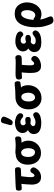

<svg xmlns="http://www.w3.org/2000/svg" viewBox="1467 -2366 1174 4148"><g transform="rotate(-90 2054.0 -292.0)"><path d="M300.1 8.1Q252.2 8.1 221.3 -9.9Q190.3 -27.9 172.2 -57.2Q154.1 -86.4 146.8 -122.2Q139.6 -157.9 139.6 -192.3Q139.6 -245.4 145.5 -304.4Q151.4 -363.3 155.7 -416.2Q133 -414.4 111.6 -412.9Q90.2 -411.4 72.2 -409.4Q36 -405.1 22.9 -422.2Q9.9 -439.2 8.9 -471.8Q8.9 -493.6 16.5 -512.1Q24.1 -530.6 41.3 -533.9Q58.9 -537.2 93.1 -539.5Q127.3 -541.8 170.8 -543.9Q214.2 -546.1 259.4 -547.5Q304.6 -548.9 345.5 -550.4Q386.4 -551.9 415.7 -553Q444.9 -554.1 454.8 -554.6Q486.7 -557.3 500.6 -543.2Q514.6 -529 515.6 -489.3Q516.6 -461.7 504.7 -445.6Q492.9 -429.6 467.7 -427.6Q441.1 -425.8 402.5 -424.6Q363.9 -423.3 320.2 -421.3Q314.4 -370.8 307.5 -315.4Q300.6 -260 300.6 -209.7Q300.6 -169.7 310.8 -152.2Q321.1 -134.7 339.2 -134.7Q353.4 -134.7 367.3 -150.8Q381.2 -167 393.9 -191.4Q402.2 -207 413.7 -214.8Q425.1 -222.6 444.2 -222.6Q463.1 -222.6 478.4 -211.6Q493.8 -200.7 502.7 -185.6Q511.6 -170.4 511.6 -156.2Q511.6 -138.2 502.2 -119.4Q492.8 -100.6 478 -81.3Q454.6 -49.4 425.2 -29.4Q395.9 -9.4 364.2 -0.7Q332.4 8.1 300.1 8.1Z M829 6.4Q759.3 6.4 710.1 -17.8Q660.8 -42 630 -82.6Q599.2 -123.2 584.8 -174.6Q570.3 -225.9 570.3 -280.3Q570.3 -347.2 589.9 -396.2Q609.4 -445.1 642 -476.9Q674.6 -508.8 714.7 -524.3Q754.8 -539.8 795.1 -539.8Q819.1 -547.9 847.8 -547Q876.4 -546.1 909.3 -543.2Q942.1 -540.3 976.9 -540.3Q1005.8 -541.1 1031.8 -542Q1057.9 -542.9 1081.7 -545.1Q1105.6 -547.2 1126.7 -550.8Q1148.8 -554.3 1164.5 -542.3Q1180.2 -530.3 1180.2 -491.4Q1180.2 -459.7 1169.2 -442.4Q1158.1 -425.2 1138 -420.9Q1128 -419.1 1102.3 -416.3Q1076.7 -413.6 1041.2 -411.8Q1064.1 -390.6 1074.2 -360.6Q1084.2 -330.6 1086.9 -304.3Q1089.7 -278 1089.7 -265.1Q1089.7 -209.6 1069.3 -160.2Q1049 -110.9 1013.3 -73.5Q977.6 -36.1 930.1 -14.8Q882.6 6.4 829 6.4ZM840.4 -122.7Q870.3 -122.7 889.2 -143.1Q908.1 -163.4 917.7 -196.9Q927.3 -230.4 927.3 -268.1Q927.3 -297.3 920.6 -329Q913.8 -360.7 895.8 -386.2Q877.9 -411.8 842.8 -423.3Q806.6 -423.3 783 -406.2Q759.4 -389.1 748.1 -353.3Q736.8 -317.4 736.8 -260.9Q736.8 -222.9 749.3 -191.7Q761.8 -160.4 784.8 -141.6Q807.9 -122.7 840.4 -122.7Z M1475 12.7Q1401.2 12.7 1353.9 -1.6Q1306.7 -15.9 1280.1 -39.4Q1253.4 -63 1242.7 -91.9Q1231.9 -120.9 1231.9 -149.4Q1231.9 -180.1 1243.1 -203.9Q1254.2 -227.7 1273.8 -245.4Q1293.3 -263.2 1317.3 -275.2Q1296.1 -289.8 1282.4 -307.6Q1268.8 -325.3 1261.8 -345.8Q1254.9 -366.2 1254.9 -389.1Q1254.9 -439.9 1282 -477.2Q1309.1 -514.6 1360.3 -535.4Q1411.6 -556.2 1482.4 -556.2Q1510.2 -556.2 1542.7 -549.1Q1575.1 -541.9 1605.8 -528.4Q1636.4 -515 1656.1 -494Q1668.8 -481.9 1675.3 -468.7Q1681.8 -455.6 1681.8 -439Q1681.8 -414.2 1666.5 -396Q1651.2 -377.8 1626.1 -377.8Q1610.8 -377.8 1597.4 -386.9Q1584.1 -396 1569.3 -408Q1554.6 -420 1536.4 -429.1Q1518.3 -438.2 1493.4 -438.2Q1453.9 -438.2 1437.5 -419.6Q1421.1 -401 1421.1 -377.7Q1421.1 -363.2 1428.4 -351.4Q1435.8 -339.6 1445.9 -332.4Q1456 -325.2 1464.2 -323.8Q1486.3 -327.8 1506.9 -330.5Q1527.4 -333.2 1545.8 -333.2Q1575 -333.2 1588.8 -317.9Q1602.6 -302.7 1602.6 -269.3Q1602.6 -238.9 1581 -226.6Q1559.4 -214.2 1528 -214.8Q1496.6 -215.4 1465 -221.4Q1455.8 -221 1441.3 -213.7Q1426.9 -206.3 1415.7 -193.3Q1404.6 -180.3 1404.6 -161.9Q1404.6 -147.3 1413.8 -135.8Q1423 -124.2 1442.2 -118.1Q1461.4 -112 1491.3 -112Q1512.6 -112 1530.8 -116.9Q1549.1 -121.8 1565.3 -129.8Q1581.4 -137.9 1594.6 -145.1Q1606.3 -151.2 1620.6 -156.4Q1634.9 -161.7 1645.8 -161.7Q1668.1 -161.7 1686 -144.6Q1703.9 -127.4 1704.1 -101.1Q1704.6 -77.6 1690.3 -58.3Q1676.1 -39.1 1651.9 -24.7Q1627.7 -10.4 1596.6 -2.3Q1565.6 5.9 1534.1 9.3Q1502.7 12.7 1475 12.7Z M1479.3 -604.6Q1450.9 -604.6 1434.3 -620.9Q1417.7 -637.2 1425 -661Q1430.2 -679.9 1438.2 -708.6Q1446.1 -737.2 1454.7 -766.6Q1463.2 -795.9 1467.9 -815.2Q1472.9 -834.7 1487.3 -846.7Q1501.8 -858.7 1523.3 -858.7Q1543.8 -858.7 1564.4 -850.6Q1585.1 -842.6 1598.3 -826.8Q1611.6 -811 1606.8 -787.2Q1603.3 -768.4 1592.3 -741.9Q1581.2 -715.3 1565.4 -686.3Q1549.6 -657.2 1531.2 -630.7Q1522.9 -618.3 1510.1 -611.4Q1497.3 -604.6 1479.3 -604.6Z M2238.1 -425.4Q2264.6 -400.9 2275.9 -360.2Q2287.3 -319.4 2287.3 -272.2Q2287.3 -193.2 2253.8 -127.6Q2220.2 -61.9 2156.9 -22.3Q2093.6 17.2 2003.7 17.2Q1934.3 17.2 1880.5 -19Q1826.7 -55.2 1796 -117Q1765.3 -178.8 1765.3 -255.2Q1765.3 -352.1 1801.3 -416.4Q1837.3 -480.7 1896.3 -512.9Q1955.2 -545.1 2025.2 -545.1Q2102.8 -545.1 2178.4 -549.9Q2254.1 -554.8 2309.8 -562.4Q2337 -566.4 2353.2 -553.8Q2369.4 -541.2 2372.6 -509.8Q2374.9 -485.3 2370.8 -464.6Q2366.8 -443.8 2344.7 -439Q2321.7 -434.8 2297.1 -431.1Q2272.6 -427.4 2238.1 -425.4ZM2022.8 -122Q2043.7 -122 2062.1 -132.6Q2080.6 -143.1 2094.8 -162.4Q2109.1 -181.8 2117.2 -207.7Q2125.3 -233.6 2125.3 -264Q2125.3 -286.6 2121.1 -313.5Q2116.8 -340.4 2106.3 -364.4Q2095.9 -388.3 2077.8 -403.7Q2059.7 -419.1 2032 -419.1Q2009.3 -419.1 1987.1 -402.9Q1964.8 -386.8 1950.1 -351.1Q1935.3 -315.4 1935.3 -255.8Q1935.3 -219 1945.8 -188.4Q1956.2 -157.8 1975.5 -139.9Q1994.8 -122 2022.8 -122Z M2704.7 7.8Q2654 7.8 2623.8 -11.8Q2593.7 -31.3 2577.9 -63.8Q2562.1 -96.2 2556.9 -135.1Q2551.7 -173.9 2551.7 -212.4Q2551.7 -248.6 2553.3 -282.2Q2554.9 -315.8 2557.7 -348.1Q2560.6 -380.3 2563.8 -410.4Q2539.8 -409.4 2519.6 -408.3Q2499.4 -407.2 2482.1 -405Q2443.3 -400.2 2429.2 -414.1Q2415 -428 2410.7 -453.4Q2404.8 -487.8 2418.1 -510.2Q2431.4 -532.7 2459.1 -537.2Q2495.8 -544 2552.4 -543.3Q2609 -542.7 2674.6 -541.1Q2734.2 -540.3 2784.4 -539.8Q2834.6 -539.3 2866.4 -545.4Q2894.6 -550.8 2909.8 -540.7Q2925 -530.6 2931.5 -512.6Q2938 -494.6 2937.2 -474.4Q2936.4 -449.3 2926.2 -433.7Q2916 -418.1 2892.7 -413.8Q2881.7 -412 2867.7 -410.6Q2853.8 -409.2 2837.2 -408.8Q2820.7 -408.4 2802.6 -408.2Q2784.6 -407.9 2765.8 -408.4Q2747.1 -408.9 2727.6 -408.9Q2725.1 -388 2723.3 -364.9Q2721.4 -341.8 2719.8 -318.2Q2718.2 -294.6 2717.6 -271.7Q2717 -248.9 2717 -227Q2717 -191 2722.3 -172.4Q2727.7 -153.8 2737.2 -147.3Q2746.7 -140.9 2757.9 -140.9Q2769.7 -140.9 2780.6 -148.3Q2791.4 -155.8 2804.2 -172.9Q2813.8 -184.9 2825.7 -194Q2837.7 -203.1 2854.4 -203.1Q2868.7 -203.1 2883.4 -193.3Q2898.1 -183.6 2908.7 -167.9Q2919.2 -152.3 2919.2 -133.8Q2919.2 -114 2910.9 -96.8Q2902.7 -79.6 2887.8 -64Q2865.3 -40.2 2833.6 -24.2Q2801.9 -8.2 2767.9 -0.2Q2733.9 7.8 2704.7 7.8Z M3214.6 14.2Q3133.4 14.2 3087.4 -7.4Q3041.3 -29 3022.1 -63.4Q3002.9 -97.8 3002.9 -135.3Q3002.9 -166.6 3012.7 -190.9Q3022.6 -215.2 3040.3 -233.9Q3058 -252.7 3080.8 -266.4Q3048.4 -288.8 3033.1 -318.2Q3017.8 -347.6 3017.8 -382.4Q3017.8 -432.7 3046.4 -469.7Q3075 -506.8 3123.4 -527.2Q3171.8 -547.7 3230.6 -547.7Q3302.1 -547.7 3354.1 -531.2Q3406.1 -514.8 3431.8 -485.9Q3442 -474.7 3445.5 -462.1Q3449 -449.6 3449 -437.9Q3449 -425.2 3439.3 -410.7Q3429.7 -396.1 3415.1 -386.2Q3400.4 -376.3 3384.2 -376.3Q3372.1 -376.3 3362.6 -382.5Q3353.1 -388.7 3344.1 -397.9Q3330.7 -411.8 3311.4 -421.9Q3292.1 -432 3257.8 -432Q3220.7 -432 3202.4 -413.6Q3184.2 -395.2 3184.2 -370.8Q3184.2 -349.3 3196.3 -334.6Q3208.4 -319.9 3227.9 -317.8Q3242.7 -323.2 3262.3 -327.2Q3281.9 -331.2 3301.1 -331.2Q3331.7 -331.2 3353.2 -318.1Q3374.8 -304.9 3374.8 -271.6Q3374.8 -252.9 3365.7 -240.9Q3356.6 -228.9 3340.9 -221.3Q3327.1 -214.3 3310.3 -212.1Q3293.4 -209.8 3277.8 -209.8Q3263.4 -209.8 3250.5 -211.7Q3237.6 -213.7 3226.1 -215.7Q3205.7 -209.4 3193.2 -198.2Q3180.7 -186.9 3175.4 -175.2Q3170.1 -163.6 3170.1 -154.7Q3170.1 -139.7 3179.3 -128.7Q3188.6 -117.8 3205.1 -112.2Q3221.7 -106.6 3242.9 -106.6Q3283.8 -106.6 3309.1 -118.9Q3334.4 -131.2 3365.8 -156Q3376.3 -164.4 3389.7 -170.4Q3403 -176.3 3414.4 -176.3Q3435.2 -175.6 3452.7 -156.9Q3470.1 -138.3 3470.1 -112Q3470.1 -95.6 3462.8 -81.9Q3455.4 -68.2 3447.2 -58.8Q3420.1 -28.4 3380.6 -12.8Q3341.1 2.8 3298 8.5Q3254.9 14.2 3214.6 14.2Z M3727.8 269.6Q3682 282 3653.3 269.1Q3624.6 256.1 3608.9 223.1Q3584.9 172.2 3562 87.5Q3539.1 2.8 3539.1 -109.2Q3539.1 -194.1 3552.9 -274.6Q3566.7 -355 3599.8 -419.9Q3632.9 -484.9 3690.4 -523Q3747.9 -561.1 3835.3 -561.1Q3902.4 -561.1 3948.6 -536.9Q3994.8 -512.8 4022.8 -473.3Q4050.9 -433.9 4063.8 -387.1Q4076.7 -340.3 4076.7 -295.9Q4076.7 -240.4 4059.8 -185.4Q4042.9 -130.3 4010.6 -84.6Q3978.3 -38.9 3931.3 -11.4Q3884.2 16 3822.9 16Q3782.1 16 3746.1 5.4Q3710.1 -5.1 3688.3 -26.1Q3666.7 -46.2 3659.5 -69.7Q3652.3 -93.2 3660.1 -110.9Q3666.7 -126.3 3677.8 -139.2Q3689 -152.1 3705.3 -154.3Q3721.6 -156.6 3742.7 -139.6Q3756.1 -129.3 3768.7 -122.9Q3781.3 -116.4 3796.6 -116.4Q3825.4 -116.4 3846.9 -132.2Q3868.3 -148 3882 -173.6Q3895.7 -199.1 3902.2 -229.7Q3908.7 -260.3 3908.7 -290.6Q3908.7 -321.8 3902.2 -352.1Q3895.7 -382.3 3878.1 -402.4Q3860.4 -422.4 3826.9 -422.4Q3796.7 -422.4 3772.8 -397.4Q3749 -372.3 3732.1 -328.3Q3715.2 -284.3 3706.6 -228.2Q3698 -172.1 3698 -109.2Q3698 -27.2 3715.2 38.9Q3732.4 105 3760.8 167.6Q3780.2 212.2 3770.3 236.4Q3760.3 260.7 3727.8 269.6Z"/></g></svg>

Font: Playpen Sans
Style: Regular
Weight: 400
Designer: Laura Meseguer, Veronika Burian, José Scaglione, Kostas Bartsokas, Vera Evstafieva, Tom Grace, Yorlmar Campos
Foundry: TypeTogether
Version: Version 2.000